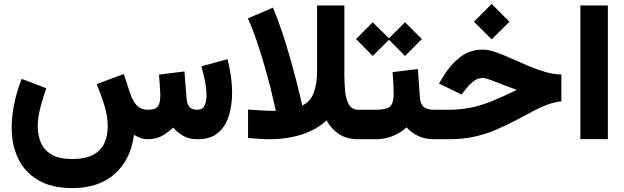

<svg xmlns="http://www.w3.org/2000/svg" viewBox="-20 -715 3207 986"><path d="M738.8 0Q717.8 0 700.7 -6.8Q683.6 -13.7 668 -22.5Q651.9 104 569.8 177.5Q487.8 251 350.6 251Q245.6 251 176.5 210.4Q107.4 169.9 73.7 99.9Q40 29.8 40 -59.6Q40 -119.1 53.2 -182.9Q66.4 -246.6 91.3 -310.1L217.8 -261.7Q199.2 -209 186.5 -159.2Q173.8 -109.4 173.8 -66.9Q173.8 -21 189.9 17.3Q206.1 55.7 244.6 78.6Q283.2 101.6 350.6 101.6Q418.9 101.6 458.7 79.8Q498.5 58.1 515.9 20.3Q533.2 -17.6 533.2 -66.4Q533.2 -118.2 516.1 -173.8Q499 -229.5 476.6 -283.2L615.7 -335L649.4 -232.4Q660.2 -199.7 680.7 -175.8Q701.2 -151.9 739.7 -151.4Q778.3 -151.4 790.8 -168.5Q803.2 -185.5 803.2 -226.6Q803.2 -233.4 802.2 -252Q801.3 -270.5 799.6 -292.7Q797.9 -314.9 796.4 -332L927.2 -348.1L938 -210.4Q940.4 -182.1 951.9 -166.7Q963.4 -151.4 993.2 -151.4Q1020.5 -151.4 1030.5 -173.1Q1040.5 -194.8 1040.5 -225.6Q1040.5 -253.9 1035.2 -284.4Q1029.8 -314.9 1023.4 -339.6Q1017.1 -364.3 1014.2 -374.5L1148.4 -411.1Q1158.7 -371.1 1165.3 -326.4Q1171.9 -281.7 1171.9 -237.3Q1171.9 -175.3 1155.5 -121.1Q1139.2 -66.9 1100.6 -33.4Q1062 0 994.1 0Q950.2 0 920.2 -17.8Q890.1 -35.6 869.1 -60.1Q844.7 -36.1 813.5 -18.1Q782.2 0 738.8 0Z M1532.2 -173.3Q1573.7 -191.9 1591.1 -238.3Q1608.4 -284.7 1608.4 -353.5V-687H1748.5V-327.6Q1748.5 -287.6 1752.4 -246.8Q1756.3 -206.1 1771.5 -178.7Q1786.6 -151.4 1820.3 -151.4H1838.4V0H1818.8Q1759.8 0 1719.2 -27.6Q1678.7 -55.2 1657.2 -97.2Q1607.4 -49.8 1531 -24.9Q1454.6 0 1361.8 0Q1334.5 0 1307.9 -2.2Q1281.2 -4.4 1253.9 -6.3V-152.3Q1284.2 -150.4 1316.7 -148.2Q1349.1 -146 1371.6 -146H1396.5Q1396.5 -146 1389.6 -177Q1382.8 -208 1369.9 -259.8Q1356.9 -311.5 1339.1 -374.3Q1321.3 -437 1299.6 -501.2Q1277.8 -565.4 1252.9 -620.6L1381.8 -675.8Q1406.7 -617.2 1429.2 -549.1Q1451.7 -481 1470.5 -414.8Q1489.3 -348.6 1503.2 -293.9Q1517.1 -239.3 1524.7 -206.3Q1532.2 -173.3 1532.2 -173.3Z M1894 -600.6 1977.5 -518.6 2060.1 -600.6 2146.5 -514.6 2060.1 -427.7 1977.5 -510.7 1894 -427.7 1808.6 -514.6ZM1818.4 -151.4H1911.1Q1963.4 -151.4 1982.4 -167.7Q2001.5 -184.1 2001.5 -231.4Q2001.5 -260.7 2000 -289.3Q1998.5 -317.9 1996.1 -344.7L2126 -360.4L2136.2 -215.8Q2138.7 -181.2 2155.5 -166.3Q2172.4 -151.4 2210.4 -151.4H2220.7V0H2209.5Q2161.6 0 2126.2 -17.3Q2090.8 -34.7 2067.9 -61Q2038.1 -33.2 1997.6 -16.6Q1957 0 1911.1 0H1818.4Z M2504.9 -694.8 2596.2 -603.5 2504.9 -512.7 2414.1 -603.5ZM2200.7 -151.4H2283.7Q2344.2 -151.4 2397 -162.1Q2449.7 -172.9 2506.1 -195.6Q2562.5 -218.3 2633.8 -253.4Q2558.1 -281.2 2516.8 -297.9Q2475.6 -314.5 2459 -314.5Q2433.1 -314.5 2412.1 -298.1Q2391.1 -281.7 2378.4 -265.1L2350.1 -229.5L2234.4 -286.1L2258.8 -326.2Q2293.5 -383.3 2343.3 -421.9Q2393.1 -460.4 2459.5 -460.4Q2487.3 -460.4 2523.9 -447.8Q2560.5 -435.1 2603 -416Q2645.5 -397 2690.2 -377.9Q2734.9 -358.9 2778.8 -345.9Q2822.8 -333 2862.8 -332.5V-194.8Q2822.8 -189.5 2790.5 -177.5Q2758.3 -165.5 2724.6 -147.7Q2690.9 -129.9 2647 -106.4Q2584.5 -73.2 2528.6 -49.3Q2472.7 -25.4 2413.8 -12.7Q2355 0 2282.2 0H2200.7Z M3101.6 -687V-0.5H2960.4V-687Z"/></svg>

Font: Vazirmatn FD Black
Style: Regular
Weight: 900
Designer: Saber Rastikerdar
Foundry: Saber Rastikerdar
Version: Version 33.003